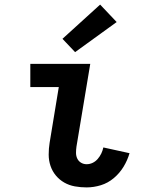

<svg xmlns="http://www.w3.org/2000/svg" viewBox="-20 -808 640 836"><path d="M357 8Q331 8 306 3.5Q281 -1 260 -13Q239 -25 223.5 -43.5Q208 -62 200 -85.5Q192 -109 192 -135Q192 -161 196 -186L236 -429H112V-530H373L313 -170Q311 -156 311 -142.5Q311 -129 316.5 -117.5Q322 -106 333 -99.5Q344 -93 357 -93Q371 -93 383.5 -99Q396 -105 405.5 -116Q415 -127 421 -139.5Q427 -152 430 -166L544 -141Q535 -110 518 -82Q501 -54 475.5 -32.5Q450 -11 419 -1.5Q388 8 357 8ZM307 -581 252 -639 416 -788 488 -712Z"/></svg>

Font: Iosevka Slab Extended
Style: Bold Italic
Weight: 700
Width: 7
Italic angle: -9°
Monospace: yes
Designer: Belleve Invis
Foundry: Belleve Invis
Version: Version 11.1.0; ttfautohint (v1.8.3)